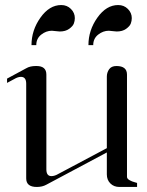

<svg xmlns="http://www.w3.org/2000/svg" viewBox="-20 -742 583 762"><path d="M350 -563H331Q331 -622 366.5 -672Q402 -722 449 -722Q472 -722 487.5 -706.5Q503 -691 503 -670Q503 -659 499 -648.5Q495 -638 480.5 -627.5Q466 -617 443 -617Q438 -617 427 -618.5Q416 -620 412 -620Q389 -620 369.5 -604.5Q350 -589 350 -563ZM124 -563H105Q105 -622 140.5 -672Q176 -722 223 -722Q246 -722 261.5 -706.5Q277 -691 277 -670Q277 -659 273 -648.5Q269 -638 254.5 -627.5Q240 -617 217 -617Q212 -617 201 -618.5Q190 -620 186 -620Q163 -620 143.5 -604.5Q124 -589 124 -563ZM122 -480Q122 -480 125 -480Q164 -480 164 -446V-70Q164 -43 184 -43Q197 -43 212 -52L404 -154V-438Q404 -454 413 -467Q422 -480 442 -480Q484 -480 484 -446V-40Q484 -36 487 -32.5Q490 -29 495 -26.5Q500 -24 504.5 -22Q509 -20 515.5 -18.5Q522 -17 524 -16V0H454Q432 0 418 -14Q404 -28 404 -50V-137L164 -9Q148 0 126 0Q84 0 84 -34V-410Q84 -437 63 -437Q51 -437 36 -428L8 -413V-430L84 -471Q99 -480 122 -480Z"/></svg>

Font: kawoszeh
Style: Medium
Weight: 500
Version: Version 000.030